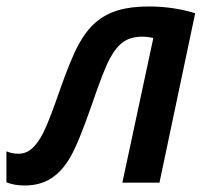

<svg xmlns="http://www.w3.org/2000/svg" viewBox="-58 -567 654 596"><path d="M437 0H321.8L418 -449.2Q399.9 -453.1 383.8 -453.1Q348.6 -453.1 325.7 -437.5Q302.7 -421.9 283 -385.3Q263.2 -348.6 227.1 -242.2Q184.6 -119.6 158.7 -76.4Q132.8 -33.2 99.1 -12.2Q65.4 8.8 18.1 8.8Q-13.2 8.8 -38.1 -1V-97.2Q-20.5 -89.8 -1 -89.8Q22.9 -89.8 41 -105.7Q59.1 -121.6 75.9 -154.1Q92.8 -186.5 126 -282.2Q161.6 -384.3 185.8 -428.5Q210 -472.7 239.3 -497.8Q268.6 -522.9 308.1 -534.9Q347.7 -546.9 403.8 -546.9Q480 -546.9 547.9 -525.9Z"/></svg>

Font: Open Sans Semibold
Style: Italic
Weight: 600
Italic angle: -12°
Foundry: Ascender Corporation
Version: Version 1.10